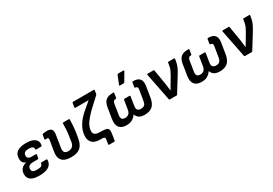

<svg xmlns="http://www.w3.org/2000/svg" viewBox="36 -1705 4020 2830"><g transform="rotate(-30 2046.5 -290.0)"><path d="M221 12Q120 12 74.5 -25Q29 -62 35 -134Q39 -182 69.5 -213Q100 -244 148 -253V-255Q76 -281 86 -374Q98 -504 290 -504Q388 -504 437 -466Q486 -428 472 -358Q469 -346 460 -346H372Q361 -346 362 -358Q367 -384 345.5 -397.5Q324 -411 280 -411Q239 -411 216 -396.5Q193 -382 191 -351Q188 -319 205.5 -303.5Q223 -288 267 -288H334Q346 -288 344 -276L335 -219Q333 -208 322 -208H243Q156 -208 150 -148Q147 -113 166.5 -97Q186 -81 236 -81Q286 -81 307 -92Q328 -103 332 -131Q334 -143 344 -143H431Q442 -143 442 -131Q439 -59 386 -23.5Q333 12 221 12Z M768 12Q659 12 614 -38Q569 -88 584 -181L614 -362Q618 -390 613 -398.5Q608 -407 591 -407Q585 -407 577.5 -406Q570 -405 563 -405Q553 -403 554 -416L565 -485Q567 -495 579 -498Q595 -501 612 -502.5Q629 -504 645 -504Q698 -504 721 -479.5Q744 -455 734 -392L700 -177Q686 -87 774 -87Q816 -87 843 -110.5Q870 -134 878 -183L888 -250Q899 -316 903 -374.5Q907 -433 907 -480Q907 -492 919 -492H1012Q1023 -492 1023 -481Q1023 -438 1019.5 -383Q1016 -328 1007 -267L994 -188Q978 -84 925.5 -36Q873 12 768 12Z M1340 131Q1328 131 1330 119L1342 40Q1345 17 1334.5 8.5Q1324 0 1299 0H1269Q1178 0 1135 -39Q1092 -78 1092 -149Q1092 -239 1144.5 -326.5Q1197 -414 1287 -488L1406 -589H1180Q1169 -589 1171 -601L1181 -671Q1184 -683 1194 -683H1547Q1559 -683 1557 -671L1548 -612Q1547 -605 1540 -598L1414 -481Q1320 -396 1264 -320Q1208 -244 1208 -171Q1208 -135 1233 -117Q1258 -99 1313 -98Q1376 -98 1410 -91Q1444 -84 1454.5 -62.5Q1465 -41 1458 4L1440 119Q1438 131 1426 131Z M1708 12Q1626 12 1588 -35Q1550 -82 1565 -176L1595 -361Q1607 -433 1645.5 -468.5Q1684 -504 1776 -504Q1789 -504 1786 -492L1775 -419Q1773 -406 1763 -406Q1736 -406 1724.5 -392.5Q1713 -379 1709 -354L1681 -179Q1673 -132 1689.5 -112Q1706 -92 1744 -92Q1779 -92 1804 -112.5Q1829 -133 1836 -178L1861 -331Q1862 -343 1874 -343H1961Q1972 -343 1970 -331L1946 -177Q1939 -131 1957 -111.5Q1975 -92 2011 -92Q2052 -92 2072.5 -111Q2093 -130 2101 -179L2130 -354Q2134 -379 2126 -391Q2118 -403 2093 -406Q2082 -407 2084 -419L2096 -492Q2098 -504 2110 -504Q2194 -504 2224.5 -463.5Q2255 -423 2244 -350L2214 -165Q2199 -72 2151.5 -30Q2104 12 2018 12Q1956 12 1922.5 -11Q1889 -34 1874 -74H1872Q1850 -37 1809 -12.5Q1768 12 1708 12ZM1912 -545Q1900 -545 1906 -559L1963 -700Q1968 -711 1982 -711H2069Q2076 -711 2077.5 -706.5Q2079 -702 2076 -696L1994 -557Q1988 -545 1974 -545Z M2448 0Q2438 0 2436 -11L2343 -479Q2341 -492 2353 -492H2453Q2464 -492 2465 -482L2507 -229Q2516 -171 2522 -110H2524Q2537 -134 2552 -159.5Q2567 -185 2582 -209L2637 -302Q2656 -335 2669.5 -365Q2683 -395 2689 -432L2697 -480Q2699 -492 2709 -492H2804Q2816 -492 2814 -480L2807 -437Q2800 -393 2781.5 -351.5Q2763 -310 2734 -263L2577 -9Q2572 0 2563 0Z M2987 12Q2905 12 2867 -35Q2829 -82 2844 -176L2874 -361Q2886 -433 2924.5 -468.5Q2963 -504 3055 -504Q3068 -504 3065 -492L3054 -419Q3052 -406 3042 -406Q3015 -406 3003.5 -392.5Q2992 -379 2988 -354L2960 -179Q2952 -132 2968.5 -112Q2985 -92 3023 -92Q3058 -92 3083 -112.5Q3108 -133 3115 -178L3140 -331Q3141 -343 3153 -343H3240Q3251 -343 3249 -331L3225 -177Q3218 -131 3236 -111.5Q3254 -92 3290 -92Q3331 -92 3351.5 -111Q3372 -130 3380 -179L3409 -354Q3413 -379 3405 -391Q3397 -403 3372 -406Q3361 -407 3363 -419L3375 -492Q3377 -504 3389 -504Q3473 -504 3503.5 -463.5Q3534 -423 3523 -350L3493 -165Q3478 -72 3430.5 -30Q3383 12 3297 12Q3235 12 3201.5 -11Q3168 -34 3153 -74H3151Q3129 -37 3088 -12.5Q3047 12 2987 12Z M3727 0Q3717 0 3715 -11L3622 -479Q3620 -492 3632 -492H3732Q3743 -492 3744 -482L3786 -229Q3795 -171 3801 -110H3803Q3816 -134 3831 -159.5Q3846 -185 3861 -209L3916 -302Q3935 -335 3948.5 -365Q3962 -395 3968 -432L3976 -480Q3978 -492 3988 -492H4083Q4095 -492 4093 -480L4086 -437Q4079 -393 4060.5 -351.5Q4042 -310 4013 -263L3856 -9Q3851 0 3842 0Z"/></g></svg>

Font: Sofia Sans
Style: Bold Italic
Weight: 700
Italic angle: -9°
Designer: Botio Nikoltchev, Ani Petrova
Foundry: lettersoup
Version: Version 4.101; ttfautohint (v1.8.4.7-5d5b)